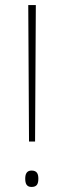

<svg xmlns="http://www.w3.org/2000/svg" viewBox="-20 -734 252 761"><path d="M119 -173 122 -714H92L95 -173ZM80 -26C80 -7 85 7 105 7C127 7 132 -6 132 -26C132 -44 127 -58 105 -58C85 -58 80 -43 80 -26Z"/></svg>

Font: Noto Sans Georgian SemiCondensed Thin
Style: Regular
Weight: 100
Width: 4
Designer: Monotype Design Team, Akaki Razmadze
Foundry: Google LLC
Version: Version 2.005